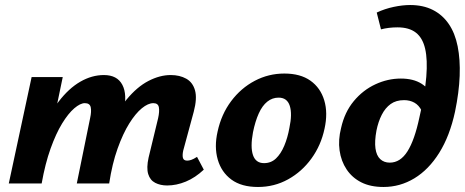

<svg xmlns="http://www.w3.org/2000/svg" viewBox="-20 -731 1852 765"><path d="M646 8Q619 8 598.5 -2.5Q578 -13 570.5 -37.5Q563 -62 572 -103L610 -260Q616 -287 613 -303.5Q610 -320 591 -320Q570 -320 545 -299.5Q520 -279 495 -239Q470 -199 448.5 -139Q427 -79 415 0H349Q373 -118 407.5 -200.5Q442 -283 484 -334Q526 -385 571.5 -408.5Q617 -432 660 -432Q696 -432 722 -417.5Q748 -403 757 -371Q766 -339 752 -286L710 -131Q706 -112 709 -101.5Q712 -91 726 -91Q733 -91 742 -94Q751 -97 765 -106L792 -55Q758 -23 720.5 -7.5Q683 8 646 8ZM15 0 106 -424H230L142 0ZM85 0Q107 -110 140 -191.5Q173 -273 213.5 -326Q254 -379 300 -405.5Q346 -432 394 -432Q447 -432 467.5 -393Q488 -354 472 -286L403 0H286L339 -260Q345 -287 341.5 -303.5Q338 -320 318 -320Q300 -320 276 -299.5Q252 -279 227.5 -239Q203 -199 181.5 -139Q160 -79 146 0Z M1008 14Q942 14 902 -15.5Q862 -45 847.5 -95.5Q833 -146 847 -207Q862 -276 901 -328Q940 -380 995 -409Q1050 -438 1113 -438Q1177 -438 1217 -409.5Q1257 -381 1272 -331Q1287 -281 1273 -218Q1259 -152 1221 -99.5Q1183 -47 1128 -16.5Q1073 14 1008 14ZM1032 -81Q1060 -81 1079.5 -99.5Q1099 -118 1112.5 -150Q1126 -182 1133 -221Q1145 -277 1134.5 -309.5Q1124 -342 1090 -342Q1065 -342 1045 -326Q1025 -310 1011 -279Q997 -248 988 -204Q977 -145 988 -113Q999 -81 1032 -81Z M1508 14Q1456 14 1419.5 -4.5Q1383 -23 1361 -56Q1339 -89 1333 -131.5Q1327 -174 1339 -221Q1353 -284 1389.5 -328Q1426 -372 1475.5 -395Q1525 -418 1577 -418Q1627 -418 1659.5 -397.5Q1692 -377 1701 -343L1660 -290Q1649 -312 1631 -322Q1613 -332 1590 -332Q1558 -332 1536.5 -316.5Q1515 -301 1501 -273.5Q1487 -246 1480 -211Q1472 -168 1476 -139.5Q1480 -111 1495 -97Q1510 -83 1533 -83Q1575 -83 1603.5 -128Q1632 -173 1651 -263Q1673 -357 1678.5 -425Q1684 -493 1674 -536.5Q1664 -580 1637 -601Q1610 -622 1564 -622Q1546 -622 1529.5 -620Q1513 -618 1498 -614L1481 -681Q1513 -696 1548.5 -703.5Q1584 -711 1614 -711Q1666 -711 1704.5 -691.5Q1743 -672 1768 -635.5Q1793 -599 1803.5 -546.5Q1814 -494 1811.5 -428.5Q1809 -363 1793 -286Q1772 -189 1730 -122Q1688 -55 1631 -20.5Q1574 14 1508 14Z"/></svg>

Font: Ysabeau Office ExtraBold
Style: Italic
Weight: 800
Italic angle: -12°
Designer: Christian Thalmann (Catharsis Fonts)
Version: Version 2.001;gftools[0.9.30]; featfreeze: tnum,lnum,ss02